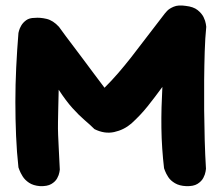

<svg xmlns="http://www.w3.org/2000/svg" viewBox="-20 -669 793 687"><path d="M123 -3Q99 -5 84 -15Q69 -25 61 -38Q53 -51 49.5 -60.5Q46 -70 46 -70Q40 -124 37.5 -183.5Q35 -243 35 -304.5Q35 -366 38 -428Q41 -490 46 -551Q46 -551 48 -559Q50 -567 56 -577.5Q62 -588 73.5 -596.5Q85 -605 104 -605Q123 -607 146.5 -601.5Q170 -596 191 -573Q217 -537 238.5 -509Q260 -481 278 -456.5Q296 -432 314.5 -407.5Q333 -383 354 -355Q380 -381 402.5 -407Q425 -433 449 -463.5Q473 -494 502 -532.5Q531 -571 570 -621Q570 -621 577.5 -629.5Q585 -638 601.5 -645Q618 -652 644 -648Q672 -645 687 -633Q702 -621 708.5 -607.5Q715 -594 716.5 -583.5Q718 -573 718 -573Q714 -533 712.5 -484.5Q711 -436 710.5 -383Q710 -330 710.5 -275.5Q711 -221 712.5 -167.5Q714 -114 717 -65Q717 -65 715.5 -55Q714 -45 707.5 -32.5Q701 -20 686.5 -11Q672 -2 646 -3Q622 -4 606 -13.5Q590 -23 582 -35.5Q574 -48 570.5 -57.5Q567 -67 567 -67Q563 -101 560.5 -137.5Q558 -174 557.5 -211Q557 -248 558 -285Q559 -322 561 -358Q534 -321 508.5 -289Q483 -257 450 -227Q423 -204 388.5 -196.5Q354 -189 318 -207Q303 -222 283 -239Q263 -256 239.5 -282Q216 -308 190 -348Q189 -311 188.5 -283.5Q188 -256 187.5 -232.5Q187 -209 188 -185.5Q189 -162 190.5 -132.5Q192 -103 194 -62Q194 -62 192.5 -52.5Q191 -43 184.5 -31Q178 -19 163.5 -10.5Q149 -2 123 -3Z"/></svg>

Font: Sour Gummy
Style: Bold
Weight: 700
Designer: Stefie Justprince
Foundry: Eifetstype
Version: Version 1.000